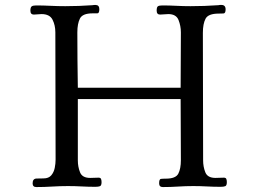

<svg xmlns="http://www.w3.org/2000/svg" viewBox="-20 -755 1040 777"><path d="M898 -18Q898 -4 891.5 -1.5Q885 1 873 1Q845 1 817.5 -0.5Q790 -2 762 -2Q731 -2 700.5 0Q670 2 639 2Q624 2 624 -13Q624 -30 631 -31Q638 -32 651 -32Q691 -32 701.5 -52Q712 -72 712 -107Q712 -169 711.5 -231Q711 -293 711 -354H295V-106Q295 -80 304 -57.5Q313 -35 345 -35Q353 -35 361.5 -35.5Q370 -36 379 -36Q387 -36 389 -30.5Q391 -25 391 -18Q391 -4 384.5 -1.5Q378 1 366 1Q338 1 310.5 -0.5Q283 -2 255 -2Q223 -2 191 0Q159 2 127 2Q112 2 112 -13Q112 -32 128 -32.5Q144 -33 156 -33Q177 -33 187.5 -45.5Q198 -58 201.5 -75.5Q205 -93 205 -109Q205 -238 204.5 -366.5Q204 -495 204 -624Q204 -653 192.5 -675.5Q181 -698 148 -698Q140 -698 132.5 -697Q125 -696 117 -696Q103 -696 103 -712Q103 -725 108 -729Q113 -733 126 -733Q155 -733 184.5 -731.5Q214 -730 244 -730Q272 -730 299.5 -731Q327 -732 355 -734Q359 -735 366 -735Q382 -735 382 -718Q382 -701 374 -701Q366 -701 355 -701Q314 -701 303.5 -680Q293 -659 293 -624Q293 -569 293.5 -512.5Q294 -456 295 -400H711Q711 -456 711.5 -512Q712 -568 712 -624Q712 -650 702.5 -674Q693 -698 661 -698Q652 -698 644 -697Q636 -696 628 -696Q614 -696 614 -712Q614 -726 619 -729.5Q624 -733 637 -733Q666 -733 694 -731.5Q722 -730 751 -730Q779 -730 807.5 -731Q836 -732 864 -734Q867 -735 870 -735Q873 -735 876 -735Q893 -735 893 -717Q893 -701 884.5 -700.5Q876 -700 865 -700Q823 -700 812 -679.5Q801 -659 801 -622Q801 -493 801.5 -364Q802 -235 802 -106Q802 -80 811 -57.5Q820 -35 852 -35Q860 -35 868.5 -35.5Q877 -36 886 -36Q894 -36 896 -30.5Q898 -25 898 -18Z"/></svg>

Font: Kaisei Decol
Style: Regular
Weight: 400
Designer: Font-Kai, 金井和夫
Foundry: KAZUO KANAI
Version: Version 5.003